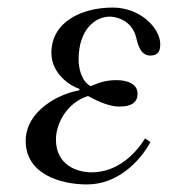

<svg xmlns="http://www.w3.org/2000/svg" viewBox="-20 -476 474 508"><path d="M48 -103C48 -16 139 12 210 12C290 12 349 -47 378 -100L364 -110C339 -70 292 -20 222 -20C187 -20 128 -37 128 -107C128 -148 156 -204 213 -222C242 -206 271 -194 296 -194C329 -194 344 -206 344 -228C344 -254 317 -264 288 -264C258 -264 239 -256 220 -248C197 -260 188 -292 188 -319C188 -400 234 -432 270 -432C281 -432 327 -427 340 -378C346 -352 354 -329 378 -329C400 -329 404 -343 404 -359C404 -401 352 -456 278 -456C199 -456 116 -420 116 -336C116 -280 167 -248 190 -241V-237C136 -228 48 -183 48 -103Z"/></svg>

Font: Old Standard
Style: Italic
Weight: 400
Italic angle: -15.2°
Designer: Alexey Kryukov <alexios@thessalonica.org.ru>
Version: Version 2.0